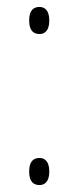

<svg xmlns="http://www.w3.org/2000/svg" viewBox="-20 -528 226 553"><path d="M94 -430C108 -430 122 -439 122 -469C122 -499 108 -508 94 -508C77 -508 64 -499 64 -469C64 -439 77 -430 94 -430ZM94 5C108 5 122 -4 122 -34C122 -64 108 -73 94 -73C77 -73 64 -64 64 -34C64 -4 77 5 94 5Z"/></svg>

Font: Noto Serif Armenian ExtraCondensed Thin
Style: Regular
Weight: 100
Width: 2
Designer: Monotype Design Team
Foundry: Monotype Imaging Inc.
Version: Version 2.008